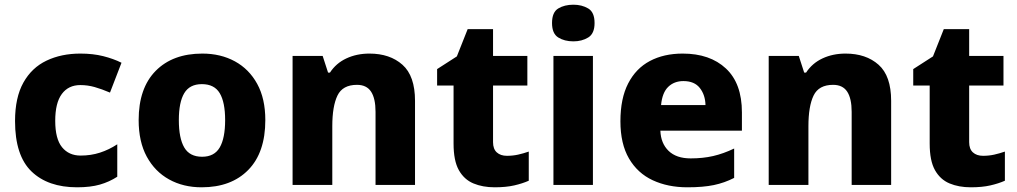

<svg xmlns="http://www.w3.org/2000/svg" viewBox="-20 -787 4328 817"><path d="M308 10Q184 10 114 -57.5Q44 -125 44 -272Q44 -372 79.5 -435.5Q115 -499 178 -529Q241 -559 322 -559Q376 -559 419.5 -548Q463 -537 497 -520L448 -393Q413 -408 383 -416.5Q353 -425 322 -425Q271 -425 243 -387Q215 -349 215 -273Q215 -196 244 -160.5Q273 -125 323 -125Q367 -125 405.5 -137.5Q444 -150 479 -173V-35Q445 -13 405 -1.5Q365 10 308 10Z M1109 -276Q1109 -138 1036.5 -64Q964 10 838 10Q760 10 699.5 -23.5Q639 -57 604.5 -120.5Q570 -184 570 -276Q570 -412 642.5 -485.5Q715 -559 841 -559Q919 -559 979.5 -526Q1040 -493 1074.5 -430Q1109 -367 1109 -276ZM741 -276Q741 -199 764 -159.5Q787 -120 840 -120Q892 -120 915 -159.5Q938 -199 938 -276Q938 -352 915 -390.5Q892 -429 839 -429Q787 -429 764 -390.5Q741 -352 741 -276Z M1552 -559Q1639 -559 1692.5 -511.5Q1746 -464 1746 -358V0H1578V-311Q1578 -368 1559 -397Q1540 -426 1499 -426Q1438 -426 1416 -380.5Q1394 -335 1394 -250V0H1225V-549H1353L1376 -478H1384Q1410 -518 1454 -538.5Q1498 -559 1552 -559Z M2137 -124Q2162 -124 2184.5 -129Q2207 -134 2230 -142V-18Q2203 -6 2168 2Q2133 10 2085 10Q2034 10 1994.5 -6.5Q1955 -23 1932.5 -63Q1910 -103 1910 -176V-423H1840V-493L1924 -547L1970 -663H2078V-549H2224V-423H2078V-182Q2078 -153 2094 -138.5Q2110 -124 2137 -124Z M2420 -767Q2456 -767 2483 -751Q2510 -735 2510 -689Q2510 -644 2483 -627.5Q2456 -611 2420 -611Q2382 -611 2355.5 -627.5Q2329 -644 2329 -689Q2329 -735 2355.5 -751Q2382 -767 2420 -767ZM2503 -549V0H2335V-549Z M2885 -559Q3001 -559 3069 -495.5Q3137 -432 3137 -309V-231H2790Q2792 -177 2825 -145Q2858 -113 2919 -113Q2971 -113 3014.5 -123Q3058 -133 3104 -155V-30Q3063 -9 3017.5 0.5Q2972 10 2905 10Q2822 10 2757.5 -20Q2693 -50 2656.5 -112.5Q2620 -175 2620 -271Q2620 -368 2653 -432Q2686 -496 2745.5 -527.5Q2805 -559 2885 -559ZM2888 -442Q2849 -442 2823.5 -417.5Q2798 -393 2793 -340H2982Q2981 -383 2958 -412.5Q2935 -442 2888 -442Z M3578 -559Q3665 -559 3718.5 -511.5Q3772 -464 3772 -358V0H3604V-311Q3604 -368 3585 -397Q3566 -426 3525 -426Q3464 -426 3442 -380.5Q3420 -335 3420 -250V0H3251V-549H3379L3402 -478H3410Q3436 -518 3480 -538.5Q3524 -559 3578 -559Z M4163 -124Q4188 -124 4210.5 -129Q4233 -134 4256 -142V-18Q4229 -6 4194 2Q4159 10 4111 10Q4060 10 4020.5 -6.5Q3981 -23 3958.5 -63Q3936 -103 3936 -176V-423H3866V-493L3950 -547L3996 -663H4104V-549H4250V-423H4104V-182Q4104 -153 4120 -138.5Q4136 -124 4163 -124Z"/></svg>

Font: Noto Sans Bengali ExtraBold
Style: Regular
Weight: 800
Designer: Jelle Bosma - Monotype Design Team
Foundry: Monotype Imaging Inc.
Version: Version 2.003; ttfautohint (v1.8.4.7-5d5b)